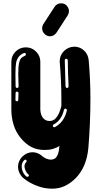

<svg xmlns="http://www.w3.org/2000/svg" viewBox="-20 -892 608 1142"><path d="M292.6 230.2Q252 230.2 218.8 219.8Q185.6 209.4 162.1 196.3Q138.6 183.2 126 172.8Q113.4 162.4 113.4 162.4Q87.1 134.2 87.1 100Q87.1 66.8 112.4 39.6Q140.1 13.4 173.8 13.4Q206.9 13.4 234.7 39.6Q234.7 39.6 240.8 43.8Q247 48 258.2 52.7Q269.3 57.4 284.2 57.4Q294.6 57.4 305 51.7Q315.3 46 323 28.2Q330.7 10.4 333.7 -22.8V-23.8Q316.3 -12.9 295 -6.4Q273.8 0 246.5 0Q200.5 0 166.3 -17.8Q132.2 -35.6 103.5 -70.8Q74.3 -105.9 60.9 -149.8Q47.5 -193.6 47.5 -241.1V-524.3Q47.5 -559.4 71.8 -584.4Q96 -609.4 132.2 -610.4H133.7Q169.3 -610.4 194.6 -585.1Q219.8 -559.9 219.8 -524.3V-241.1Q220.8 -209.4 235.6 -190.8Q250.5 -172.3 274.3 -172.3Q296.5 -172.3 310.6 -187.6Q324.8 -203 332.9 -223.5Q341.1 -244.1 345 -261.4V-302.5Q345 -411.4 335.6 -518.3L335.1 -527.7Q335.1 -562.4 359.7 -587.6Q384.2 -612.9 421.3 -614.4Q455 -614.4 479.5 -591.8Q504 -569.3 507.4 -534.7Q517.8 -419.8 517.8 -306.4Q517.8 -157.4 505.4 -9.9Q494.1 102.5 431.4 166.3Q368.8 230.2 292.6 230.2ZM82.2 -368.8Q85.6 -368.8 88.1 -371.5Q90.6 -374.3 90.6 -377.7L88.6 -450.5Q88.6 -496 93.6 -517.8Q97 -535.6 105 -544.8Q112.9 -554 128.7 -560.4Q134.2 -563.4 134.2 -568.3Q134.2 -571.8 131.7 -574.5Q129.2 -577.2 125.2 -577.2L121.8 -576.2Q86.6 -562.9 76.2 -521.3Q71.8 -496.5 71.8 -450Q71.8 -419.3 72.8 -377.2Q74.8 -368.8 82.2 -368.8ZM378.7 -368.8Q383.2 -368.8 385.4 -371.5Q387.6 -374.3 387.6 -377.7Q387.1 -383.2 387.1 -400Q385.6 -421.3 384.9 -449.8Q384.2 -478.2 383.7 -502Q383.2 -525.7 383.2 -534.2Q382.2 -537.6 380 -540.1Q377.7 -542.6 373.8 -542.6Q369.8 -542.6 367.6 -539.9Q365.3 -537.1 365.3 -533.7L369.8 -377.7Q370.8 -373.8 373 -371.3Q375.2 -368.8 378.7 -368.8ZM80.7 -289.6Q84.2 -289.6 86.4 -291.8Q88.6 -294.1 88.6 -297.5L90.1 -338.1Q90.1 -341.6 87.6 -344.3Q85.1 -347 81.7 -347H80.7Q77.2 -347 75 -344.8Q72.8 -342.6 72.8 -338.6L71.8 -298Q71.8 -294.6 74 -292.1Q76.2 -289.6 80.7 -289.6ZM303 -135.1 306.4 -135.6Q362.4 -166.3 377.7 -235.1V-237.1Q377.7 -240.6 375.2 -243.3Q372.8 -246 368.8 -246Q365.8 -246 363.6 -243.8Q361.4 -241.6 360.4 -238.6Q346.5 -177.2 299.5 -152Q294.1 -149 294.1 -143.6L294.6 -140.1Q298 -135.1 303 -135.1ZM142.6 159.9Q147 159.9 150 155.9Q152 153.5 152 151Q152 147 147.5 144.1Q141.6 139.6 135.9 130.2Q130.2 120.8 127.7 109.9Q125.7 103 125.7 97Q125.7 83.2 135.6 72.8Q138.6 69.8 138.6 66.3Q138.6 63.4 136.6 60.9Q134.7 58.4 130.7 57.4Q129.2 57.4 127.5 58.2Q125.7 58.9 124.8 59.9Q116.3 67.8 112.6 77.7Q108.9 87.6 108.9 97.5Q108.9 105.9 110.4 113.4Q117.8 143.1 137.6 158.4Q140.1 159.9 142.6 159.9ZM277.7 -676.2Q264.4 -676.2 252 -684.2Q230.7 -700 230.7 -722.8Q230.7 -736.6 238.1 -749L304 -850.5Q316.8 -870.8 341.1 -872.3H343.6Q364.4 -872.3 377.2 -857.9Q390.1 -843.6 390.1 -825.7Q390.1 -812.9 382.2 -800L316.3 -698Q300.5 -676.2 277.7 -676.2Z"/></svg>

Font: AKL FREE 002
Style: Regular
Weight: 400
Designer: AKL
Foundry: AKL
Version: Version 1.00;August 17, 2024;FontCreator 13.0.0.2675 64-bit